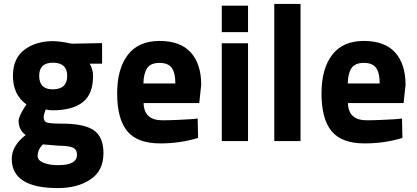

<svg xmlns="http://www.w3.org/2000/svg" viewBox="-20 -720 2128 980"><path d="M276 240Q40 240 40 91Q40 24 111 -31Q75 -56 75 -104Q75 -115 85 -136Q95 -157 105 -172L115 -187Q46 -236 46 -333Q46 -422 104.5 -466Q163 -510 251 -510Q266 -510 290 -507Q314 -504 330 -500L347 -497L501 -500V-395H438Q455 -365 455 -333Q455 -239 402 -198Q349 -157 249 -157Q231 -157 213 -161Q203 -135 203 -122Q203 -101 218.5 -95Q234 -89 295 -89Q410 -89 459 -55Q508 -21 508 62Q508 152 441.5 196Q375 240 276 240ZM284 24 199 17Q172 44 172 77Q172 98 201.5 110.5Q231 123 277 123Q373 123 373 70Q373 43 352 33.5Q331 24 284 24ZM249 -264Q323 -264 323 -333Q323 -400 250 -400Q180 -400 180 -333Q180 -264 249 -264Z M809 -106Q841 -106 886 -108Q931 -110 960 -112L989 -115L991 -16Q900 12 798 12Q681 12 629.5 -50.5Q578 -113 578 -243Q578 -369 632.5 -440Q687 -511 794 -511Q901 -511 954 -452Q1007 -393 1007 -287L997 -194H713Q715 -106 809 -106ZM712 -294H875Q875 -347 857 -373Q839 -399 794 -399Q749 -399 731 -372Q713 -345 712 -294Z M1112 0V-499H1246V0ZM1112 -556V-691H1246V-556Z M1380 0V-700H1514V0Z M1852 -106Q1884 -106 1929 -108Q1974 -110 2003 -112L2032 -115L2034 -16Q1943 12 1841 12Q1724 12 1672.5 -50.5Q1621 -113 1621 -243Q1621 -369 1675.5 -440Q1730 -511 1837 -511Q1944 -511 1997 -452Q2050 -393 2050 -287L2040 -194H1756Q1758 -106 1852 -106ZM1755 -294H1918Q1918 -347 1900 -373Q1882 -399 1837 -399Q1792 -399 1774 -372Q1756 -345 1755 -294Z"/></svg>

Font: TypoPRO Titillium Maps
Style: 999 wt
Weight: 900
Designer: Campivisivi
Foundry: Accademia di Belle Arti di Urbino and students of MA course of Visual design
Version: Version 001.001